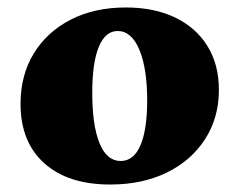

<svg xmlns="http://www.w3.org/2000/svg" viewBox="-20 -482 641 514"><path d="M275 12Q162 12 98.5 -45Q35 -102 35 -204Q35 -281 70.5 -339Q106 -397 169.5 -429.5Q233 -462 317 -462Q393 -462 449 -435Q505 -408 535.5 -358.5Q566 -309 566 -241Q566 -167 529 -109.5Q492 -52 426.5 -20Q361 12 275 12ZM303 -51Q338 -51 356 -93Q374 -135 374 -213Q374 -299 353 -349Q332 -399 295 -399Q262 -399 244.5 -356.5Q227 -314 227 -234Q227 -146 246.5 -98.5Q266 -51 303 -51Z"/></svg>

Font: Petrona Black
Style: Regular
Weight: 900
Designer: Ringo R. Seeber
Foundry: Ringo R. Seeber
Version: Version 2.001; ttfautohint (v1.8.3)